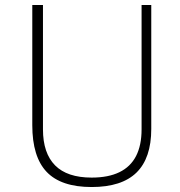

<svg xmlns="http://www.w3.org/2000/svg" viewBox="-20 -743 724 773"><path d="M349 10Q226 10 168 -50.8Q110 -111.5 110 -239V-723H153V-222Q153 -126.5 201.8 -77.2Q250.5 -28 349 -28Q416 -28 460.8 -49.8Q505.5 -71.5 527.8 -114.8Q550 -158 550 -222V-723H589V-224Q589 -106.5 529.5 -48.2Q470 10 349 10Z"/></svg>

Font: Public Sans VF
Style: Regular
Weight: 400
Designer: Pablo Impallari, Rodrigo Fuenzalida (Modified by Dan O. Williams and USWDS)
Version: Version 1.003